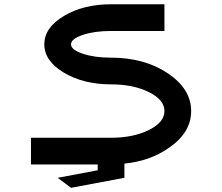

<svg xmlns="http://www.w3.org/2000/svg" viewBox="-20 -770 1040 899"><path d="M562.5 -3.9V62.5L312.5 109.4L250 62.5L437.5 27.3V0H125V-125H500Q603.5 -125 676.8 -161.1Q750 -197.3 750 -250Q750 -302.7 676.8 -338.9Q603.5 -375 500 -375Q371.1 -375 279.3 -429.7Q187.5 -484.4 187.5 -562.5Q187.5 -640.6 279.3 -695.3Q371.1 -750 500 -750H750V-625H500Q421.9 -625 367.2 -606.4Q312.5 -587.9 312.5 -562.5Q312.5 -537.1 367.2 -518.6Q421.9 -500 500 -500Q656.2 -500 765.6 -426.8Q875 -353.5 875 -250Q875 -146.5 765.6 -74.2Q679.7 -15.6 562.5 -3.9Z"/></svg>

Font: Xanmono
Style: Regular
Weight: 400
Designer: GGBotNet
Foundry: GGBotNet
Version: 1.00